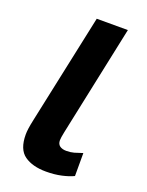

<svg xmlns="http://www.w3.org/2000/svg" viewBox="-138 -783 659 863"><g transform="rotate(20 191.5 -352.0)"><path d="M191.9 9.8Q127.4 9.8 88.6 -17.6Q49.8 -44.9 49.8 -116.2Q49.8 -127.9 52 -144.8Q54.2 -161.6 61 -192.9L171.9 -713.9H320.8L209 -184.1Q203.1 -155.8 203.1 -144Q203.1 -126 214.8 -117.4Q226.6 -108.9 246.1 -108.9Q266.1 -108.9 282.7 -113.5Q299.3 -118.2 321.8 -126V-16.1Q298.8 -4.9 265.6 2.4Q232.4 9.8 191.9 9.8Z"/></g></svg>

Font: Open Sans
Style: Bold Italic
Weight: 700
Italic angle: -12°
Designer: Monotype Design Team
Foundry: Monotype Imaging Inc.
Version: Version 3.003; ttfautohint (v1.8.4)